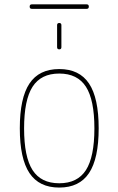

<svg xmlns="http://www.w3.org/2000/svg" viewBox="-20 -845 540 875"><path d="M125 -804.7Q115.2 -804.7 115.2 -814.9Q115.2 -825.2 125 -825.2H375Q384.8 -825.2 384.8 -814.9Q384.8 -804.7 375 -804.7ZM240.2 -730.5Q240.2 -740.2 250 -740.2Q259.8 -740.2 259.8 -730.5V-629.9Q259.8 -620.1 250 -620.1Q240.2 -620.1 240.2 -629.9ZM371.6 -449.7Q333 -509.8 250 -509.8Q167 -509.8 128.4 -449.7Q89.8 -389.6 89.8 -259.8Q89.8 -129.9 128.4 -69.8Q167 -9.8 250 -9.8Q333 -9.8 371.6 -69.8Q410.2 -129.9 410.2 -259.8Q410.2 -389.6 371.6 -449.7ZM385.7 -56.2Q341.8 9.8 250 9.8Q158.2 9.8 114.3 -56.2Q70.3 -122.1 70.3 -260.3Q70.3 -398.4 114.3 -464.4Q158.2 -530.3 250 -530.3Q341.8 -530.3 385.7 -464.4Q429.7 -398.4 429.7 -260.3Q429.7 -122.1 385.7 -56.2Z"/></svg>

Font: Rounded-X Mgen+ 1m thin
Style: Regular
Weight: 100
Designer: [Source Han Sans]
Ryoko NISHIZUKA  (kana & ideographs); Paul D. Hunt (Latin, Greek & Cyrillic); Wenlong ZHANG  (bopomofo
Version: Version 1.059.20150602